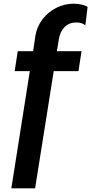

<svg xmlns="http://www.w3.org/2000/svg" viewBox="-20 -780 519 1050"><path d="M397 -657.2Q358.9 -657.2 333.7 -632.6Q308.6 -607.9 301.8 -564.9L291 -500H425.8L409.2 -391.1H273.9L171.9 250H42L143.1 -391.1H60.1L77.1 -500H161.1L173.8 -585Q181.6 -634.3 212.4 -674.6Q243.2 -714.8 288.1 -737.3Q333 -759.8 382.8 -759.8Q407.2 -759.8 428.7 -754.4Q450.2 -749 459 -742.2L446.8 -641.1Q429.2 -657.2 397 -657.2Z"/></svg>

Font: Orkney
Style: Bold
Weight: 700
Designer: Samuel Oakes and Alfredo Marco Pradil
Foundry: Alfredo Marco Pradil
Version: 1.0